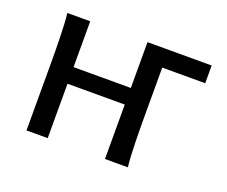

<svg xmlns="http://www.w3.org/2000/svg" viewBox="-89 -633 908 769"><g transform="rotate(20 365.0 -249.0)"><path d="M510.3 -239.3Q510.3 -203.6 510.5 -168.9Q510.7 -134.3 511.5 -103Q512.2 -71.8 513.7 -45.4Q515.1 -19 517.6 0H419.9V-231.9H175.8V0H85.4V-258.8Q85.4 -294.4 85.2 -329.1Q85 -363.8 84.2 -394.8Q83.5 -425.8 82 -452.4Q80.6 -479 78.1 -498H175.8V-302.7H419.9V-498H693.4V-422.4H510.3Z"/></g></svg>

Font: Andika CyrE
Style: Regular
Weight: 400
Designer: Victor Gaultney, Annie Olsen, Julie Remington, Don Collingsworth, Eric Hays, Becca Hirsbrunner
Foundry: SIL International
Version: Version 5.000